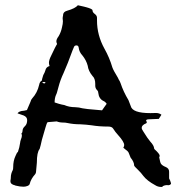

<svg xmlns="http://www.w3.org/2000/svg" viewBox="-20 -725 707 745"><path d="M151.9 -401.4Q154.3 -401.4 156.2 -403.8V-405.3Q152.3 -407.2 149.9 -407.2L143.1 -404.3Q149.4 -401.4 151.9 -401.4ZM376 -296.9Q380.4 -303.7 385 -309.8Q389.6 -315.9 394 -322.3Q389.2 -329.6 381.8 -333Q363.8 -341.3 361.3 -364.7Q361.3 -370.6 357.9 -374Q349.6 -381.8 349.6 -392.1V-399.4Q349.6 -420.4 338.9 -430.2Q322.8 -449.7 320.3 -470.2Q314.5 -491.7 299.8 -509.8Q287.6 -522.9 285.6 -538.6Q284.7 -548.8 276.9 -548.8Q269 -548.8 266.8 -542.2Q264.6 -535.6 261.2 -528.8Q242.7 -477.5 226.6 -441.4Q213.9 -414.6 206.8 -387Q199.7 -359.4 197.8 -357.9Q191.9 -345.2 191.9 -327.6Q210 -321.3 219.7 -319.3Q225.1 -318.8 229.5 -317.4Q248.5 -309.1 271.5 -309.1Q286.6 -308.6 300.3 -304.7L320.8 -301.8Q367.2 -297.4 370.1 -297.4Q373 -297.4 376 -296.9ZM606.4 0.5Q592.8 0.5 582.5 -6.3Q550.8 -23.4 536.1 -42.5Q527.3 -54.7 515.6 -65.9Q500.5 -80.1 500.5 -83Q500.5 -96.7 486.8 -113.3Q483.4 -122.6 479 -132.8Q476.1 -138.7 466.8 -145L458.5 -151.9Q461.9 -157.2 461.9 -162.1Q461.9 -174.8 438 -201.2Q427.2 -212.9 418.9 -226.1Q414.1 -233.9 400.4 -233.9Q364.7 -233.9 335.4 -238.8Q314 -241.7 291.5 -242.7Q265.1 -242.7 242.2 -247.6Q234.4 -249.5 224.6 -249.5Q210.9 -249.5 200.2 -253.9L165 -251Q164.6 -250 162.6 -248Q160.6 -246.1 142.6 -182.6Q137.7 -159.2 133.8 -147Q123 -134.3 123 -93.8Q123 -88.9 119.6 -56.2Q118.7 -54.7 118.2 -52.5Q117.7 -50.3 116.2 -48.8Q100.1 -31.2 95.2 -11.2Q93.8 -6.3 86.4 -3.4Q79.1 -0.5 70.8 -0.5Q58.1 -0.5 40 -4.9L38.1 -5.9Q20.5 -9.8 20.5 -21.5V-24.4Q22 -30.3 22 -36.6Q22 -50.8 29.3 -64.5Q31.2 -67.4 31.2 -76.7Q31.2 -101.1 40 -119.6Q46.4 -134.8 48.8 -134.8H49.3Q55.7 -152.8 58.1 -170.9Q58.6 -176.8 61 -183.6Q64.9 -192.9 64.9 -198.2Q64.9 -202.6 63 -207.5Q66.9 -209 67.4 -216.3Q67.4 -227.1 76.4 -235.1Q85.4 -243.2 85.4 -258.8Q85.4 -271 71.8 -276.9L47.9 -285.2Q53.7 -294.4 73.2 -295.4L84.5 -297.9Q90.8 -314 98.1 -329.6Q100.6 -338.9 105 -343.3Q125 -365.2 131.8 -395.5Q134.3 -408.7 142.1 -412.1Q143.1 -418.9 147.9 -433.6Q153.8 -443.8 155.8 -451.2Q158.7 -465.3 172.4 -468.8Q169.9 -475.6 169.9 -481.4Q169.9 -492.2 178.7 -509.3Q196.8 -547.4 198.5 -549.3Q200.2 -551.3 200.7 -552.5Q201.2 -553.7 201.2 -555.2Q198.7 -560.5 198.7 -564.5Q198.7 -572.8 207.5 -584.5Q216.8 -600.1 220.7 -619.6Q224.1 -632.8 224.1 -642.6L223.1 -653.3Q223.1 -658.7 224.6 -664.6L225.1 -669.4Q226.6 -679.7 241.2 -683.6Q272 -692.4 282.2 -704.6Q338.9 -692.9 338.9 -685.1Q338.9 -677.2 347.7 -670.9Q356.4 -664.6 356.4 -655.8V-645.5Q356.4 -588.4 385.3 -536.1Q404.8 -501.5 416 -463.4Q419.9 -452.1 437.5 -423.3L440.4 -417Q445.3 -409.7 447.8 -402.3Q459 -368.7 478.5 -336.4L487.3 -313.5Q493.7 -286.1 563.5 -286.1L585 -286.6Q597.7 -286.6 606.4 -279.8L596.2 -263.7L560.5 -262.2Q546.9 -262.2 546.9 -257.3Q546.9 -255.9 549.3 -252.4L549.8 -250L547.4 -246.6Q529.8 -239.7 529.8 -229Q529.8 -223.6 536.1 -214.8Q553.2 -187 563 -175.8Q577.6 -160.2 578.1 -148.9Q578.1 -147.5 580.1 -145.5Q599.6 -127.9 599.6 -120.6Q599.6 -117.7 597.7 -114.7Q601.6 -93.8 604.5 -89.8Q609.4 -82.5 622.8 -77.1Q636.2 -71.8 636.2 -58.6V-32.7Q641.1 -23.9 643.6 -13.7Q643.6 -11.7 642.1 -10Q640.6 -8.3 637.9 -7.3Q635.3 -6.3 634.3 -6.3L626.5 -6.8Q620.6 -6.8 611.8 -2.9Q610.8 -2.9 610.8 -2L611.3 -1Q611.3 0.5 606.4 0.5Z"/></svg>

Font: Kurland
Style: Regular
Weight: 400
Designer: GGBot
Version: 0.22